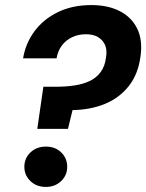

<svg xmlns="http://www.w3.org/2000/svg" viewBox="-20 -732 577 757"><path d="M127 -224 151 -390H201Q239 -390 273 -395Q307 -400 333.5 -412.5Q360 -425 377 -448Q394 -471 398 -506Q403 -535 394 -555Q385 -575 366 -586Q347 -597 319 -597Q288 -597 263.5 -585Q239 -573 223.5 -552Q208 -531 203 -502H71Q81 -562 116.5 -609.5Q152 -657 209 -684.5Q266 -712 340 -712Q406 -712 452.5 -688Q499 -664 521 -619Q543 -574 534 -510Q525 -440 488 -393Q451 -346 394 -322.5Q337 -299 266 -298L248 -224ZM161 5Q124 5 100 -18Q76 -41 76 -74Q76 -108 100 -131Q124 -154 161 -154Q198 -154 221.5 -131Q245 -108 245 -74Q245 -41 221 -18Q197 5 161 5Z"/></svg>

Font: DM Sans 36pt ExtraBold
Style: Italic
Weight: 800
Italic angle: -10°
Designer: Colophon Foundry, Jonny Pinhorn
Foundry: Colophon Foundry
Version: Version 4.004;gftools[0.9.30]